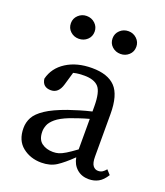

<svg xmlns="http://www.w3.org/2000/svg" viewBox="-134 -801 777 905"><g transform="rotate(20 254.5 -348.5)"><path d="M416 10Q380 10 356 -11Q332 -32 326 -67Q285 -27 254 -7Q223 13 179 13Q124 13 84.5 -18.5Q45 -50 45 -112Q45 -141 58.5 -166Q72 -191 108 -215Q144 -239 211 -263Q234 -271 264 -280Q294 -289 324 -296V-321Q324 -394 302 -418Q280 -442 230 -442Q219 -442 205.5 -441Q192 -440 176 -436L157 -371Q143 -323 105 -323Q63 -323 58 -364Q72 -421 124.5 -454.5Q177 -488 253 -488Q332 -488 370 -448.5Q408 -409 408 -314V-101Q408 -69 418 -55.5Q428 -42 444 -42Q457 -42 466 -48Q475 -54 483 -64L503 -42Q485 -13 463.5 -1.5Q442 10 416 10ZM134 -127Q134 -87 157 -70Q180 -53 214 -53Q229 -53 242.5 -57Q256 -61 275 -72.5Q294 -84 324 -106V-259Q298 -252 273 -243.5Q248 -235 232 -229Q189 -212 168 -194Q147 -176 140.5 -159Q134 -142 134 -127ZM145 -596Q121 -596 103.5 -612Q86 -628 86 -653Q86 -677 103.5 -693.5Q121 -710 145 -710Q170 -710 187.5 -693.5Q205 -677 205 -653Q205 -628 187.5 -612Q170 -596 145 -596ZM355 -596Q330 -596 312.5 -612Q295 -628 295 -653Q295 -677 312.5 -693.5Q330 -710 355 -710Q379 -710 396.5 -693.5Q414 -677 414 -653Q414 -628 396.5 -612Q379 -596 355 -596Z"/></g></svg>

Font: Source Serif Pro
Style: Regular
Weight: 400
Designer: Frank Grießhammer
Foundry: Adobe Systems Incorporated
Version: Version 3.001;hotconv 1.0.111;makeotfexe 2.5.65597